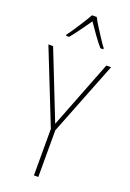

<svg xmlns="http://www.w3.org/2000/svg" viewBox="-177 -1011 726 1071"><g transform="rotate(20 186.0 -475.0)"><path d="M187 -311 344 -714H372L200 -277V0H174V-276L0 -714H28ZM201 -950Q213 -927 232 -897Q251 -867 269 -839.5Q287 -812 297 -800V-793H280Q257 -819 232 -854.5Q207 -890 187 -919Q167 -891 141.5 -855Q116 -819 94 -793H76V-800Q89 -817 107 -844Q125 -871 143 -899.5Q161 -928 173 -950Z"/></g></svg>

Font: Noto Sans Lao Looped Condensed Thin
Style: Regular
Weight: 100
Width: 3
Designer: Mark Frömberg, Ben Mitchell
Foundry: The Fontpad Ltd
Version: Version 1.002; ttfautohint (v1.8.4.7-5d5b)